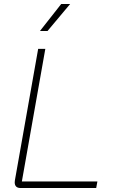

<svg xmlns="http://www.w3.org/2000/svg" viewBox="-20 -946 586 966"><path d="M54 -29Q54 -35 55 -39L172 -700H208L90 -33H470L464 0H84Q54 0 54 -29ZM288 -926H333L219 -790H181Z"/></svg>

Font: Bai Jamjuree ExtraLight
Style: Italic
Weight: 275
Italic angle: -10°
Version: Version 1.000; ttfautohint (v1.6)